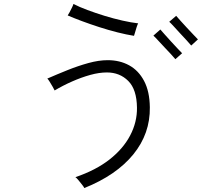

<svg xmlns="http://www.w3.org/2000/svg" viewBox="-20 -865 1040 970"><path d="M406 85Q404 80 395 68.5Q386 57 376.5 45.5Q367 34 361 30Q464 -5 533 -59Q602 -113 637.5 -180.5Q673 -248 672 -321Q671 -413 628 -456Q585 -499 520 -499Q481 -499 436 -486.5Q391 -474 344.5 -453.5Q298 -433 256 -408Q254 -413 246.5 -426Q239 -439 231 -452Q223 -465 219 -468Q267 -489 320.5 -510.5Q374 -532 426.5 -546.5Q479 -561 524 -561Q585 -561 632.5 -535Q680 -509 708 -456Q736 -403 737 -323Q739 -190 653.5 -85Q568 20 406 85ZM657 -684Q619 -690 573.5 -701.5Q528 -713 481.5 -728Q435 -743 393.5 -758.5Q352 -774 322 -787Q325 -791 331.5 -803Q338 -815 344 -827.5Q350 -840 351 -845Q380 -830 421.5 -814.5Q463 -799 508.5 -785Q554 -771 598.5 -761Q643 -751 678 -747Q675 -742 670.5 -728.5Q666 -715 662.5 -702Q659 -689 657 -684ZM946 -635Q939 -644 923.5 -660.5Q908 -677 890.5 -696Q873 -715 858 -731.5Q843 -748 835 -755L870 -785Q878 -776 892.5 -759.5Q907 -743 924.5 -724.5Q942 -706 957 -690Q972 -674 980 -666ZM866 -566Q859 -575 843.5 -591.5Q828 -608 810.5 -626.5Q793 -645 778 -661.5Q763 -678 755 -685L790 -716Q798 -707 812.5 -690.5Q827 -674 844.5 -655Q862 -636 877 -620Q892 -604 900 -596Z"/></svg>

Font: Zen Kaku Gothic Antique
Style: Regular
Weight: 400
Designer: Yoshimichi Ohira
Foundry: Positype
Version: Version 1.001